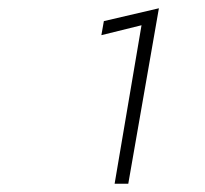

<svg xmlns="http://www.w3.org/2000/svg" viewBox="-20 -719 496 464"><path d="M225 -634 322 -658 257 -275H290L364 -699L231 -668Z"/></svg>

Font: Jost Light
Style: Italic
Weight: 300
Italic angle: -5°
Version: Version 3.710